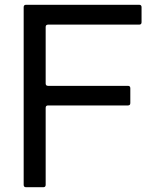

<svg xmlns="http://www.w3.org/2000/svg" viewBox="-20 -783 641 803"><path d="M89 0Q79 0 79 -10V-753Q79 -763 89 -763H562Q572 -763 572 -753V-690Q572 -680 562 -680H181Q171 -680 171 -670V-434Q171 -424 181 -424H515Q525 -424 525 -414V-352Q525 -342 515 -342H181Q171 -342 171 -332V-10Q171 0 161 0Z"/></svg>

Font: Open Sauce Two
Style: Regular
Weight: 400
Designer: Alfredo Marco Pradil
Foundry: Creative Sauce Fz LLC
Version: Version 1.477